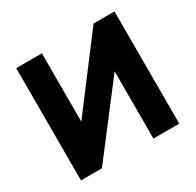

<svg xmlns="http://www.w3.org/2000/svg" viewBox="-153 -878 1069 1049"><g transform="rotate(-30 381.0 -354.0)"><path d="M71 0V-708H233V-277L559 -708H691V0H528V-424L203 0Z"/></g></svg>

Font: Onest ExtraBold
Style: Regular
Weight: 800
Designer: Dmitri Voloshin, Andrey Kudryavtsev
Foundry: Dmitri Voloshin, Andrey Kudryavtsev
Version: Version 1.000;gftools[0.9.33]